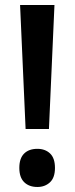

<svg xmlns="http://www.w3.org/2000/svg" viewBox="-20 -734 297 765"><path d="M175 -220H82L60 -714H197ZM57 -65Q57 -103 76 -122Q95 -141 129 -141Q160 -141 179.5 -122.5Q199 -104 199 -65Q199 -26 179 -7.5Q159 11 129 11Q96 11 76.5 -8Q57 -27 57 -65Z"/></svg>

Font: Noto Sans Hebrew Condensed SemiBold
Style: Regular
Weight: 600
Width: 3
Designer: Monotype Design Team
Foundry: Monotype Imaging Inc.
Version: Version 2.004; ttfautohint (v1.8.4.7-5d5b)